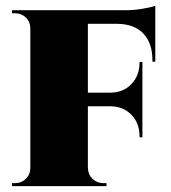

<svg xmlns="http://www.w3.org/2000/svg" viewBox="-20 -635 582 655"><path d="M21 -600.1H410.6Q435.5 -600.1 466.6 -605.2Q497.6 -610.4 509.8 -615.2V-424.3H500V-429.7Q500 -487.8 469 -520.5Q438 -553.2 380.4 -553.7H279.8V-318.8H356.4Q400.9 -319.3 428.5 -348.4Q456.1 -377.4 456.1 -421.9V-423.8H465.8V-166.5H456.1V-169.9Q456.1 -214.4 428.5 -243.2Q400.9 -272 356.4 -272.5H279.8V-62.5Q280.3 -40 295.4 -25.1Q310.5 -10.3 332.5 -10.3H343.3V0H21V-10.3H31.7Q53.2 -10.3 68.4 -25.1Q83.5 -40 83.5 -62.5V-537.6Q83.5 -560.1 68.4 -575Q53.2 -589.8 31.7 -589.8H21Z"/></svg>

Font: Cinzel Black
Style: Regular
Weight: 900
Designer: Natanael Gama
Version: Version 1.001;PS 001.001;hotconv 1.0.56;makeotf.lib2.0.21325